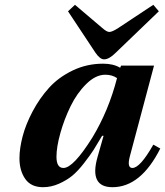

<svg xmlns="http://www.w3.org/2000/svg" viewBox="-20 -767 687 799"><path d="M263 -720 292 -747 405 -651Q424 -634 435 -634Q447 -634 473 -651L618 -747L641 -720L461 -547Q434 -520 413 -520Q396 -520 377 -548ZM61 -108Q61 -149 74 -199Q87 -249 115.5 -303Q144 -357 183.5 -401Q223 -445 282 -473.5Q341 -502 409 -502Q452 -502 480 -485L484 -494H621L520 -115Q508 -68 531 -68Q563 -68 618 -165L647 -149Q566 12 448 12Q350 12 386 -114L411 -202H405Q384 -166 370 -144Q356 -122 330 -88.5Q304 -55 281 -36Q258 -17 225.5 -2.5Q193 12 159 12Q109 12 85 -22.5Q61 -57 61 -108ZM215 -115Q215 -68 244 -68Q285 -68 364 -194Q432 -306 467 -442Q447 -456 418 -456Q378 -456 339 -417.5Q300 -379 273.5 -324.5Q247 -270 231 -212.5Q215 -155 215 -115Z"/></svg>

Font: Lingua Franca
Style: Bold Italic
Weight: 700
Italic angle: -13°
Version: Version 1.19